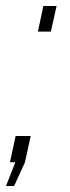

<svg xmlns="http://www.w3.org/2000/svg" viewBox="-32 -537 231 638"><path d="M94 -432 112 -517H156L137 -432ZM-12 81 19 2H1L20 -85H70L51 2L15 81Z"/></svg>

Font: Raleway Thin Light
Style: Italic
Weight: 300
Italic angle: -12°
Version: Version 4.026